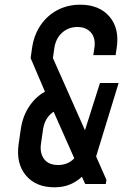

<svg xmlns="http://www.w3.org/2000/svg" viewBox="-20 -784 571 818"><path d="M212 14Q248.5 14 277.2 2.2Q306 -9.5 329 -31L343 0H430.5L433.5 -17.5L389.5 -117.5L485.5 -430.5H406L342 -229L205.5 -536.5L211.5 -579Q217.5 -620.5 244.8 -644.8Q272 -669 309.5 -669Q347.5 -669 368 -644.8Q388.5 -620.5 382 -579L377.5 -549H472.5L477 -579Q490 -663 446.2 -713.5Q402.5 -764 322 -764Q268 -764 224.2 -740.8Q180.5 -717.5 152.5 -676Q124.5 -634.5 116.5 -579L110.5 -536.5L171.5 -393.5Q131.5 -371.5 104 -330Q76.5 -288.5 68.5 -233.5L59.5 -171Q47.5 -88 90 -37Q132.5 14 212 14ZM227.5 -81Q187 -81 168 -106.2Q149 -131.5 154.5 -171L163.5 -233.5Q171.5 -284 208.5 -308L296.5 -109.5Q269.5 -81 227.5 -81Z"/></svg>

Font: Mohave Medium
Style: Italic
Weight: 500
Italic angle: -8°
Designer: Gumpita Rahayu
Foundry: Tokotype
Version: Version 2.002; ttfautohint (v1.8.3)